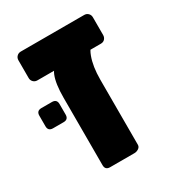

<svg xmlns="http://www.w3.org/2000/svg" viewBox="-142 -664 700 757"><g transform="rotate(-30 207.5 -285.5)"><path d="M140.5 0Q118.5 0 118.5 -22V-328.8Q118.5 -392.6 132.2 -426.6Q145.9 -460.5 175.4 -460.5H335.5Q310.5 -460.5 295 -419.3Q279.5 -378.1 279.5 -318.1V-22Q279.5 -12 270.4 -6Q261.2 0 251.2 0ZM63.3 -439.9Q52.6 -439.9 45.4 -447.1Q38.1 -454.4 38.1 -465V-545.9Q38.1 -556.5 45.4 -563.8Q52.6 -571 63.3 -571H352.1Q362.7 -571 370 -563.8Q377.2 -556.5 377.2 -545.9V-465Q377.2 -455 370.6 -447.4Q364 -439.9 352.1 -439.9ZM22.3 -245.4Q0.3 -245.4 0.3 -267.4V-315.4Q0.3 -337.4 22.3 -337.4H70.3Q92.3 -337.4 92.3 -315.4V-267.4Q92.3 -245.4 70.3 -245.4Z"/></g></svg>

Font: Rubik Light
Style: Regular
Weight: 300
Designer: Hubert and Fischer
Foundry: Hubert and Fischer
Version: Version 2.300;gftools[0.9.30]